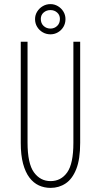

<svg xmlns="http://www.w3.org/2000/svg" viewBox="-20 -903 490 934"><path d="M226 11Q195.5 11 169.2 -1Q143 -13 123.2 -39Q103.5 -65 92.2 -106.8Q81 -148.5 81 -208V-700H114V-210Q114 -107.5 145 -64.8Q176 -22 226 -22Q277 -22 307 -64.5Q337 -107 337 -208V-700H370V-208Q370 -128.5 351 -80.5Q332 -32.5 299.5 -10.8Q267 11 226 11ZM225.5 -736Q205 -736 188 -745.8Q171 -755.5 160.8 -772.2Q150.5 -789 150.5 -810Q150.5 -830 160.8 -846.5Q171 -863 188 -873Q205 -883 225.5 -883Q245 -883 261.8 -873Q278.5 -863 288.5 -846.5Q298.5 -830 298.5 -810Q298.5 -789 288.5 -772.2Q278.5 -755.5 261.8 -745.8Q245 -736 225.5 -736ZM225.5 -764Q244.5 -764 258 -776.8Q271.5 -789.5 271.5 -811Q271.5 -830 258 -842Q244.5 -854 225.5 -854Q206 -854 192.2 -842Q178.5 -830 178.5 -811Q178.5 -789.5 192.2 -776.8Q206 -764 225.5 -764Z"/></svg>

Font: League Mono Thin Condensed
Style: Regular
Weight: 100
Width: 1
Designer: Tyler Finck
Foundry: The League of Moveable Type / Tyler Finck
Version: Version 2.300;RELEASE